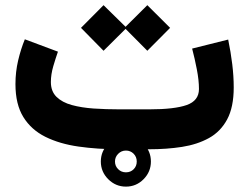

<svg xmlns="http://www.w3.org/2000/svg" viewBox="-20 -566 944 728"><path d="M544.9 0H432.1Q349.1 0 277.6 -10.3Q206.1 -20.5 152.3 -47.1Q98.6 -73.7 68.6 -122.1Q38.6 -170.4 38.6 -247.1Q38.6 -293.5 48.8 -336.9Q59.1 -380.4 74.2 -417L199.7 -370.1Q191.4 -346.7 182.1 -315.2Q172.9 -283.7 172.9 -254.9Q172.9 -219.7 194.3 -198.7Q215.8 -177.7 252.4 -167.7Q289.1 -157.7 335.4 -154.5Q381.8 -151.4 432.1 -151.4H546.4Q641.1 -151.4 687.7 -167.7Q734.4 -184.1 734.4 -228.5Q734.4 -261.7 726.3 -303.2Q718.3 -344.7 708.5 -381.8L845.2 -416Q855 -368.7 860.6 -322.8Q866.2 -276.9 866.2 -234.4Q866.2 -159.7 841.3 -113.3Q816.4 -66.9 772.2 -42.5Q728 -18.1 669.9 -9Q611.8 0 544.9 0ZM372.6 -546.4 456.1 -464.4 538.6 -546.4 625 -460.4 538.6 -373.5 456.1 -456.5 372.6 -373.5 287.1 -460.4ZM362.3 46.4Q362.3 7.3 390.4 -20.5Q418.5 -48.3 457.5 -48.3Q496.6 -48.3 524.4 -20.5Q552.2 7.3 552.2 46.4Q552.2 85.4 524.4 113.5Q496.6 141.6 457.5 141.6Q418.5 141.6 390.4 113.5Q362.3 85.4 362.3 46.4ZM416 46.4Q416 63.5 428 75.4Q439.9 87.4 457.5 87.4Q475.1 87.4 486.8 75.7Q498.5 64 498.5 46.4Q498.5 28.8 486.6 16.8Q474.6 4.9 457.5 4.9Q440.4 4.9 428.2 17.1Q416 29.3 416 46.4Z"/></svg>

Font: Vazirmatn UI FD Black
Style: Regular
Weight: 900
Designer: Saber Rastikerdar
Foundry: Saber Rastikerdar
Version: Version 33.003